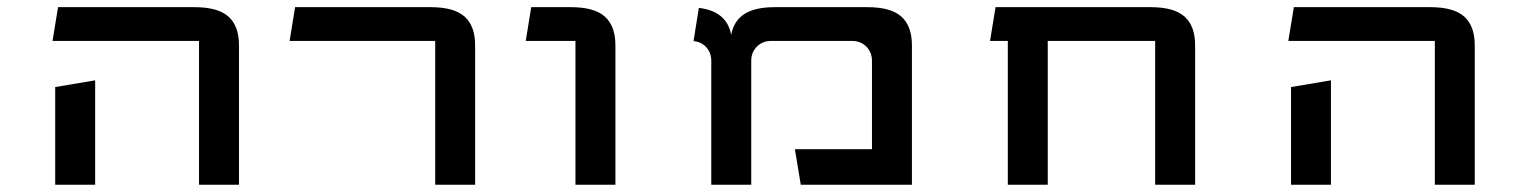

<svg xmlns="http://www.w3.org/2000/svg" viewBox="-20 -508 4207 528"><path d="M131.8 -268.6 241.7 -287.1V0H131.8ZM527.3 -395.5H124.5L139.6 -488.3H515.1Q579.1 -488.3 608.2 -462.4Q637.2 -436.5 637.2 -383.3V0H527.3Z M1176.8 -395.5H776.4L791.5 -488.3H1164.6Q1228.5 -488.3 1257.6 -462.4Q1286.6 -436.5 1286.6 -383.3V0H1176.8Z M1562.5 -395.5H1425.8L1440.9 -488.3H1550.3Q1614.3 -488.3 1643.3 -462.4Q1672.4 -436.5 1672.4 -383.3V0H1562.5Z M1936 0V-340.8Q1936 -362.8 1922.4 -377.9Q1908.7 -393.1 1887.2 -395L1901.9 -486.3Q1979 -477.1 1990.7 -412.1Q1998 -450.7 2027.1 -469.5Q2056.2 -488.3 2110.8 -488.3H2365.7Q2429.7 -488.3 2458.7 -462.4Q2487.8 -436.5 2487.8 -383.3V0H2182.1L2166 -97.7H2377.9V-340.8Q2377.9 -364.3 2362.3 -379.9Q2346.7 -395.5 2322.8 -395.5H2101.1Q2077.1 -395.5 2061.5 -379.9Q2045.9 -364.3 2045.9 -340.8V0Z M2717.8 -488.3H3144.5Q3208.5 -488.3 3237.5 -462.4Q3266.6 -436.5 3266.6 -383.3V0H3156.7V-395.5H2861.3V0H2751.5V-395.5H2702.6Z M3530.3 -268.6 3640.1 -287.1V0H3530.3ZM3925.8 -395.5H3522.9L3538.1 -488.3H3913.6Q3977.5 -488.3 4006.6 -462.4Q4035.6 -436.5 4035.6 -383.3V0H3925.8Z"/></svg>

Font: Squarish Sans CT
Style: Regular
Weight: 400
Version: Version 0.9